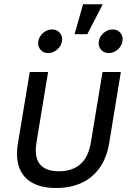

<svg xmlns="http://www.w3.org/2000/svg" viewBox="-20 -891 631 920"><path d="M249 9.8Q180.2 9.8 135.3 -14.9Q90.3 -39.6 72.5 -87.2Q54.7 -134.8 65.9 -204.1L122.6 -545.9H210.4L154.8 -208.5Q147 -161.1 157 -130.6Q167 -100.1 193.6 -85.2Q220.2 -70.3 262.2 -70.3Q304.7 -70.3 336.2 -85.2Q367.7 -100.1 387.7 -130.6Q407.7 -161.1 415.5 -208.5L471.2 -545.9H559.1L502.9 -204.1Q491.7 -135.7 458.3 -87.9Q424.8 -40 371.8 -15.1Q318.8 9.8 249 9.8ZM501 -636.7Q477.5 -636.7 463.6 -653.3Q449.7 -669.9 453.6 -693.4Q457.5 -716.8 476.8 -733.4Q496.1 -750 519.5 -750Q543 -750 556.9 -733.4Q570.8 -716.8 566.9 -693.4Q563 -669.9 543.7 -653.3Q524.4 -636.7 501 -636.7ZM210.9 -636.7Q187.5 -636.7 173.6 -653.3Q159.7 -669.9 163.6 -693.4Q167.5 -716.8 186.8 -733.4Q206.1 -750 229.5 -750Q252.9 -750 266.8 -733.4Q280.8 -716.8 276.9 -693.4Q272.9 -669.9 253.7 -653.3Q234.4 -636.7 210.9 -636.7ZM337.4 -727.1 377.9 -870.6H472.2L398.4 -727.1Z"/></svg>

Font: Adwaita Sans
Style: Italic
Weight: 400
Italic angle: -9.39999°
Designer: Rasmus Andersson
Foundry: rsms
Version: Version 4.001;git-9221beed3